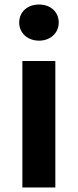

<svg xmlns="http://www.w3.org/2000/svg" viewBox="-20 -830 344 850"><path d="M79 0H225V-560H79ZM153 -650C203 -650 240 -684 240 -730C240 -778 203 -810 153 -810C102 -810 65 -778 65 -730C65 -684 102 -650 153 -650Z"/></svg>

Font: Noto Sans Japanese Bold
Style: Bold
Weight: 700
Designer: Ryoko NISHIZUKA (kana & ideographs); Paul D. Hunt (Latin, Greek & Cyrillic); Wenlong ZHANG (bopomofo); Sandoll Communica
Foundry: Adobe Systems Incorporated
Version: Version 1.000;PS 1;hotconv 1.0.78;makeotf.lib2.5.61930